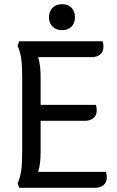

<svg xmlns="http://www.w3.org/2000/svg" viewBox="-20 -897 560 917"><path d="M490 -50Q490 -26 474.5 -13Q459 0 433 0H72L64 -21Q77 -51 81.5 -83.5Q86 -116 86 -177V-523Q86 -584 81.5 -616.5Q77 -649 64 -679L72 -700H470Q474 -688 474 -674Q474 -650 458.5 -637Q443 -624 417 -624H162Q169 -602 171.5 -578.5Q174 -555 174 -523V-396H438Q442 -384 442 -370Q442 -346 426.5 -333Q411 -320 385 -320H174V-177Q174 -145 171.5 -121.5Q169 -98 162 -76H486Q490 -64 490 -50ZM214 -814Q214 -843 231 -860Q248 -877 277 -877Q305 -877 321.5 -860Q338 -843 338 -814Q338 -787 321.5 -770Q305 -753 277 -753Q248 -753 231 -770Q214 -787 214 -814Z"/></svg>

Font: Thasadith
Style: Bold
Weight: 700
Designer: Cadson Demak Co.,Ltd.
Foundry: Cadson Demak Co.,Ltd.
Version: Version 1.000; ttfautohint (v1.6)